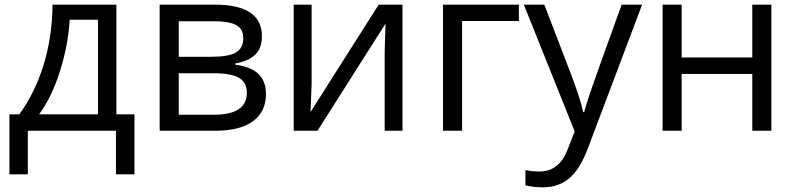

<svg xmlns="http://www.w3.org/2000/svg" viewBox="-20 -555 3380 815"><path d="M550.8 185.1H472.2V0H98.1V185.1H20V-69.8H62Q127.4 -158.7 164.6 -278.3Q201.7 -397.9 203.1 -535.2H474.1V-69.8H550.8ZM396 -69.8V-471.2H275.9Q269.5 -362.8 234.1 -251.7Q198.7 -140.6 146 -69.8Z M1091.8 -400.9Q1091.8 -348.6 1061.8 -321.5Q1031.7 -294.4 977.5 -285.2V-280.8Q1045.9 -271.5 1077.4 -240.7Q1108.9 -210 1108.9 -155.8Q1108.9 -81.1 1054 -40.5Q999 0 893.6 0H657.7V-535.2H892.6Q1091.8 -535.2 1091.8 -400.9ZM1027.8 -161.1Q1027.8 -204.6 994.9 -224.4Q961.9 -244.1 885.7 -244.1H738.8V-67.9H887.7Q1027.8 -67.9 1027.8 -161.1ZM1012.7 -393.1Q1012.7 -432.1 982.7 -448.5Q952.6 -464.8 891.6 -464.8H738.8V-314H876Q951.2 -314 981.9 -332.5Q1012.7 -351.1 1012.7 -393.1Z M1302.7 -535.2V-195.8L1299.3 -106.9L1297.9 -79.1L1587.4 -535.2H1688.5V0H1612.8V-327.1L1614.3 -391.6L1616.7 -455.1L1327.6 0H1226.6V-535.2Z M2182.6 -465.8H1941.4V0H1860.4V-535.2H2182.6Z M2203.6 -535.2H2290.5L2407.7 -230Q2446.3 -125.5 2455.6 -79.1H2459.5Q2465.8 -104 2486.1 -164.3Q2506.3 -224.6 2618.7 -535.2H2705.6L2475.6 74.2Q2441.4 164.6 2395.8 202.4Q2350.1 240.2 2283.7 240.2Q2246.6 240.2 2210.4 231.9V167Q2237.3 172.9 2270.5 172.9Q2354 172.9 2389.6 79.1L2419.4 2.9Z M2873.5 -535.2V-311H3173.3V-535.2H3254.4V0H3173.3V-241.2H2873.5V0H2792.5V-535.2Z"/></svg>

Font: f06597129
Style: Regular
Weight: 400
Foundry: Ascender Corporation
Version: Version 1.10